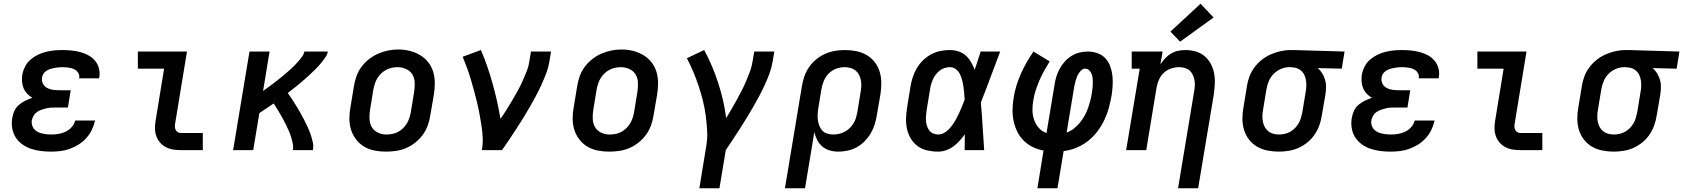

<svg xmlns="http://www.w3.org/2000/svg" viewBox="-20 -807 9047 1032"><path d="M254 8Q226 8 198.5 4.5Q171 1 146 -7.5Q121 -16 99.5 -31.5Q78 -47 64 -69Q50 -91 45.5 -118.5Q41 -146 46 -173Q49 -193 57.5 -211.5Q66 -230 82 -243.5Q98 -257 116.5 -266Q135 -275 154 -281Q139 -290 126.5 -303Q114 -316 107 -332.5Q100 -349 98.5 -368Q97 -387 100 -406Q104 -428 115 -449.5Q126 -471 144 -486.5Q162 -502 183.5 -512.5Q205 -523 227.5 -528.5Q250 -534 272 -536Q294 -538 316 -538Q341 -538 365 -535.5Q389 -533 411.5 -527Q434 -521 454.5 -510Q475 -499 490 -481.5Q505 -464 511.5 -441Q518 -418 514 -394Q514 -392 513.5 -390Q513 -388 512 -386H405Q405 -387 405.5 -387.5Q406 -388 406 -389Q408 -399 404 -408.5Q400 -418 393 -425Q386 -432 376.5 -436Q367 -440 357.5 -442Q348 -444 337.5 -445Q327 -446 316 -446Q306 -446 295 -445Q284 -444 273 -442Q262 -440 251 -436.5Q240 -433 230.5 -427Q221 -421 214 -411Q207 -401 206 -390Q203 -373 210.5 -358Q218 -343 232 -335Q246 -327 263 -324.5Q280 -322 297 -322H360L345 -229H282Q269 -229 256 -228.5Q243 -228 230 -225Q217 -222 204 -217.5Q191 -213 179.5 -205.5Q168 -198 161 -186Q154 -174 151 -161Q149 -148 152 -136Q155 -124 162.5 -114.5Q170 -105 181 -99Q192 -93 204 -90Q216 -87 228.5 -85.5Q241 -84 254 -84Q274 -84 293.5 -87Q313 -90 331.5 -98.5Q350 -107 364.5 -123Q379 -139 384 -159H491Q485 -133 473.5 -109Q462 -85 444 -65Q426 -45 403 -30.5Q380 -16 355 -7Q330 2 304.5 5Q279 8 254 8Z M952 0Q930 0 909 -3.5Q888 -7 870 -17Q852 -27 839 -42.5Q826 -58 819.5 -77.5Q813 -97 813 -119Q813 -141 817 -162L862 -438H721V-530H985L922 -147Q920 -138 920 -128.5Q920 -119 923.5 -110.5Q927 -102 935 -97Q943 -92 952 -92H1070V0Z M1233 0 1321 -530H1429L1394 -318Q1406 -327 1419 -336Q1432 -345 1444 -354.5Q1456 -364 1468.5 -373.5Q1481 -383 1493 -393Q1505 -403 1517 -413Q1529 -423 1540.5 -433.5Q1552 -444 1563 -455Q1574 -466 1584 -478Q1594 -490 1603.5 -502.5Q1613 -515 1616 -530H1742Q1740 -515 1731 -502Q1722 -489 1712.5 -476.5Q1703 -464 1692.5 -452.5Q1682 -441 1670.5 -430Q1659 -419 1647.5 -408Q1636 -397 1624.5 -387Q1613 -377 1601 -366.5Q1589 -356 1576.5 -346Q1564 -336 1551.5 -326.5Q1539 -317 1527 -307Q1539 -290 1550.5 -272.5Q1562 -255 1573 -237Q1584 -219 1594.5 -200.5Q1605 -182 1614.5 -163.5Q1624 -145 1633 -125.5Q1642 -106 1649 -86Q1656 -66 1661 -44Q1666 -22 1662 0H1554Q1557 -18 1553.5 -35.5Q1550 -53 1545 -69.5Q1540 -86 1533 -102Q1526 -118 1518.5 -133.5Q1511 -149 1503 -164Q1495 -179 1486.5 -193.5Q1478 -208 1469 -222.5Q1460 -237 1451 -251Q1432 -238 1412.5 -225Q1393 -212 1374 -199L1341 0Z M2054 8Q2023 8 1992.5 2Q1962 -4 1937 -19Q1912 -34 1894 -57.5Q1876 -81 1867 -109.5Q1858 -138 1858 -169.5Q1858 -201 1864 -232L1882 -342Q1886 -369 1895.5 -396Q1905 -423 1922 -446.5Q1939 -470 1962.5 -488.5Q1986 -507 2012.5 -518.5Q2039 -530 2066 -535.5Q2093 -541 2121 -541Q2153 -541 2182.5 -533.5Q2212 -526 2237.5 -511Q2263 -496 2281.5 -472.5Q2300 -449 2308.5 -420.5Q2317 -392 2317 -360.5Q2317 -329 2312 -298L2293 -188Q2289 -161 2279.5 -134Q2270 -107 2253 -83.5Q2236 -60 2213 -41.5Q2190 -23 2163.5 -11.5Q2137 0 2109 4Q2081 8 2054 8ZM2056 -84Q2072 -84 2088 -87Q2104 -90 2118.5 -97.5Q2133 -105 2145.5 -117Q2158 -129 2166.5 -143Q2175 -157 2180 -172Q2185 -187 2188 -203L2206 -313Q2210 -338 2209 -362.5Q2208 -387 2196.5 -406.5Q2185 -426 2163 -436Q2141 -446 2117 -446Q2101 -446 2085.5 -442.5Q2070 -439 2055.5 -431.5Q2041 -424 2029 -412.5Q2017 -401 2008.5 -387Q2000 -373 1995 -357.5Q1990 -342 1987 -327L1969 -217Q1965 -193 1966 -168.5Q1967 -144 1978 -124.5Q1989 -105 2010.5 -94.5Q2032 -84 2056 -84Q2056 -84 2056 -84Q2056 -84 2056 -84Z M2570 0Q2576 -33 2574.5 -66.5Q2573 -100 2568 -132Q2563 -164 2557 -196Q2551 -228 2543.5 -259Q2536 -290 2527.5 -321Q2519 -352 2510 -382.5Q2501 -413 2490 -443Q2479 -473 2467 -502L2565 -538Q2584 -494 2599.5 -448.5Q2615 -403 2628 -356.5Q2641 -310 2651.5 -263Q2662 -216 2670 -168Q2687 -192 2702.5 -217Q2718 -242 2733 -267Q2748 -292 2762 -317.5Q2776 -343 2788 -369.5Q2800 -396 2810.5 -422.5Q2821 -449 2825 -477L2834 -530H2942L2933 -477Q2928 -445 2916 -413.5Q2904 -382 2890 -351Q2876 -320 2860 -290.5Q2844 -261 2827 -231Q2810 -201 2792 -172Q2774 -143 2755 -114Q2736 -85 2717 -56.5Q2698 -28 2678 0Z M3254 8Q3223 8 3192.5 2Q3162 -4 3137 -19Q3112 -34 3094 -57.5Q3076 -81 3067 -109.5Q3058 -138 3058 -169.5Q3058 -201 3064 -232L3082 -342Q3086 -369 3095.5 -396Q3105 -423 3122 -446.5Q3139 -470 3162.5 -488.5Q3186 -507 3212.5 -518.5Q3239 -530 3266 -535.5Q3293 -541 3321 -541Q3353 -541 3382.5 -533.5Q3412 -526 3437.5 -511Q3463 -496 3481.5 -472.5Q3500 -449 3508.5 -420.5Q3517 -392 3517 -360.5Q3517 -329 3512 -298L3493 -188Q3489 -161 3479.5 -134Q3470 -107 3453 -83.5Q3436 -60 3413 -41.5Q3390 -23 3363.5 -11.5Q3337 0 3309 4Q3281 8 3254 8ZM3256 -84Q3272 -84 3288 -87Q3304 -90 3318.5 -97.5Q3333 -105 3345.5 -117Q3358 -129 3366.5 -143Q3375 -157 3380 -172Q3385 -187 3388 -203L3406 -313Q3410 -338 3409 -362.5Q3408 -387 3396.5 -406.5Q3385 -426 3363 -436Q3341 -446 3317 -446Q3301 -446 3285.5 -442.5Q3270 -439 3255.5 -431.5Q3241 -424 3229 -412.5Q3217 -401 3208.5 -387Q3200 -373 3195 -357.5Q3190 -342 3187 -327L3169 -217Q3165 -193 3166 -168.5Q3167 -144 3178 -124.5Q3189 -105 3210.5 -94.5Q3232 -84 3256 -84Q3256 -84 3256 -84Q3256 -84 3256 -84Z M3739 205 3775 -15Q3783 -58 3781 -100.5Q3779 -143 3773.5 -184.5Q3768 -226 3758 -266Q3748 -306 3735 -345Q3722 -384 3706.5 -421Q3691 -458 3672 -494L3765 -538Q3788 -496 3806.5 -452Q3825 -408 3840 -362Q3855 -316 3866 -269Q3877 -222 3883 -172Q3898 -197 3912.5 -221.5Q3927 -246 3940.5 -271Q3954 -296 3967 -321Q3980 -346 3991 -372Q4002 -398 4011.5 -424Q4021 -450 4025 -477L4034 -530H4142L4133 -477Q4128 -445 4116.5 -413.5Q4105 -382 4091 -351.5Q4077 -321 4061 -291Q4045 -261 4028 -231.5Q4011 -202 3993 -172.5Q3975 -143 3956.5 -114.5Q3938 -86 3919 -57Q3900 -28 3881 0L3847 205Z M4199 205 4290 -342Q4294 -369 4303 -395Q4312 -421 4328 -445Q4344 -469 4366.5 -487.5Q4389 -506 4415 -517.5Q4441 -529 4468 -533.5Q4495 -538 4522 -538Q4553 -538 4583 -532Q4613 -526 4638.5 -511Q4664 -496 4682 -472.5Q4700 -449 4708.5 -420.5Q4717 -392 4717 -360.5Q4717 -329 4712 -298L4693 -188Q4689 -163 4681.5 -138.5Q4674 -114 4660.5 -91Q4647 -68 4628 -48.5Q4609 -29 4585.5 -16Q4562 -3 4536.5 2.5Q4511 8 4486 8Q4462 8 4439.5 1.5Q4417 -5 4400 -19.5Q4383 -34 4372.5 -54.5Q4362 -75 4357 -97L4307 205ZM4458 -84Q4474 -84 4489.5 -87.5Q4505 -91 4519.5 -98.5Q4534 -106 4546 -117.5Q4558 -129 4567 -143Q4576 -157 4580.5 -172.5Q4585 -188 4588 -203L4606 -313Q4609 -329 4609.5 -345.5Q4610 -362 4607 -377Q4604 -392 4597 -405.5Q4590 -419 4578 -428.5Q4566 -438 4551 -442Q4536 -446 4520 -446Q4497 -446 4474 -437.5Q4451 -429 4434 -411.5Q4417 -394 4408 -372Q4399 -350 4395 -327L4379 -229Q4376 -212 4375 -195.5Q4374 -179 4376 -163Q4378 -147 4383.5 -132Q4389 -117 4399.5 -105.5Q4410 -94 4425.5 -89Q4441 -84 4458 -84Z M5022 8Q4993 8 4964 1.5Q4935 -5 4912.5 -21.5Q4890 -38 4875.5 -62.5Q4861 -87 4855 -114.5Q4849 -142 4850 -172Q4851 -202 4856 -232L4874 -342Q4878 -367 4886 -392Q4894 -417 4908 -440.5Q4922 -464 4941.5 -483Q4961 -502 4985 -515Q5009 -528 5034.5 -533Q5060 -538 5086 -538Q5110 -538 5132.5 -530.5Q5155 -523 5171.5 -508Q5188 -493 5199.5 -473Q5211 -453 5219 -432Q5227 -456 5235 -480.5Q5243 -505 5251 -530H5356Q5330 -462 5304.5 -393Q5279 -324 5252 -256Q5258 -192 5261.5 -128Q5265 -64 5270 0H5165Q5165 -21 5165.5 -42.5Q5166 -64 5166 -85Q5153 -67 5137.5 -50Q5122 -33 5103.5 -19.5Q5085 -6 5064 1Q5043 8 5022 8ZM5022 -84Q5042 -84 5060 -96Q5078 -108 5091 -124.5Q5104 -141 5114.5 -159Q5125 -177 5133.5 -195.5Q5142 -214 5150 -233Q5158 -252 5165 -271Q5164 -289 5162.5 -306.5Q5161 -324 5158.5 -341.5Q5156 -359 5151.5 -376.5Q5147 -394 5139.5 -409Q5132 -424 5118 -435Q5104 -446 5086 -446Q5072 -446 5057.5 -441.5Q5043 -437 5031.5 -428Q5020 -419 5010.5 -407Q5001 -395 4995 -381.5Q4989 -368 4985 -354.5Q4981 -341 4979 -327L4961 -217Q4959 -202 4957.5 -187.5Q4956 -173 4957 -159Q4958 -145 4962 -131.5Q4966 -118 4974 -107Q4982 -96 4995 -90Q5008 -84 5022 -84Z M5556 205 5589 2Q5559 -3 5531.5 -16.5Q5504 -30 5483 -50.5Q5462 -71 5448.5 -98Q5435 -125 5428.5 -155Q5422 -185 5422.5 -217Q5423 -249 5428 -280Q5433 -313 5443 -345.5Q5453 -378 5466.5 -409Q5480 -440 5497.5 -470.5Q5515 -501 5535 -530L5622 -477Q5607 -453 5592.5 -427Q5578 -401 5567 -375Q5556 -349 5547 -322Q5538 -295 5534 -267Q5529 -241 5529.5 -214Q5530 -187 5538.5 -162.5Q5547 -138 5564 -119Q5581 -100 5605 -92L5648 -350Q5651 -372 5657.5 -394Q5664 -416 5675.5 -437Q5687 -458 5703 -476Q5719 -494 5739.5 -506.5Q5760 -519 5782.5 -524.5Q5805 -530 5828 -530Q5854 -530 5879 -521Q5904 -512 5921 -494Q5938 -476 5947 -452Q5956 -428 5959 -402Q5962 -376 5960.5 -348.5Q5959 -321 5955 -295Q5949 -261 5940 -227.5Q5931 -194 5915.5 -161.5Q5900 -129 5878 -100Q5856 -71 5827 -48.5Q5798 -26 5764.5 -12.5Q5731 1 5697 5L5664 205ZM5713 -94Q5734 -102 5752.5 -116.5Q5771 -131 5785 -148.5Q5799 -166 5810 -185.5Q5821 -205 5828 -225.5Q5835 -246 5840.5 -267Q5846 -288 5849 -309Q5851 -322 5852.5 -335Q5854 -348 5854 -360.5Q5854 -373 5853 -385.5Q5852 -398 5847.5 -409.5Q5843 -421 5834 -429.5Q5825 -438 5812 -438Q5802 -438 5793.5 -430.5Q5785 -423 5779 -414Q5773 -405 5769 -395Q5765 -385 5762 -375Q5759 -365 5757 -355Q5755 -345 5753 -335Z M6312 205 6398 -313Q6401 -329 6402 -344.5Q6403 -360 6400.5 -375Q6398 -390 6391.5 -404Q6385 -418 6374.5 -427.5Q6364 -437 6349 -441.5Q6334 -446 6318 -446Q6297 -446 6275.5 -439Q6254 -432 6237 -417Q6220 -402 6210.5 -381Q6201 -360 6197 -339L6141 0H6033L6106 -438H6063V-530H6229L6217 -460Q6228 -478 6242.5 -493.5Q6257 -509 6275 -519.5Q6293 -530 6313 -534Q6333 -538 6352 -538Q6381 -538 6408 -530Q6435 -522 6455.5 -504.5Q6476 -487 6488.5 -463Q6501 -439 6506 -412Q6511 -385 6509.5 -356Q6508 -327 6504 -298L6420 205ZM6323 -583 6271 -637 6433 -787 6503 -713Z M6854 8Q6823 8 6792.5 2Q6762 -4 6736.5 -19Q6711 -34 6693 -57.5Q6675 -81 6666.5 -109.5Q6658 -138 6658 -169.5Q6658 -201 6664 -232L6682 -342Q6686 -369 6695.5 -395Q6705 -421 6722 -444Q6739 -467 6761.5 -485Q6784 -503 6810 -514.5Q6836 -526 6863 -532Q6890 -538 6916 -538Q6920 -538 6924.5 -538Q6929 -538 6933 -538L7207 -530L7192 -438L7063 -441Q7077 -429 7087 -412.5Q7097 -396 7102.5 -377.5Q7108 -359 7107.5 -338.5Q7107 -318 7104 -298L7085 -188Q7081 -161 7072 -135Q7063 -109 7047 -85Q7031 -61 7008.5 -42.5Q6986 -24 6960.5 -12.5Q6935 -1 6907.5 3.5Q6880 8 6854 8ZM6855 -84Q6870 -84 6885.5 -87.5Q6901 -91 6915 -99Q6929 -107 6940.5 -118.5Q6952 -130 6960 -144Q6968 -158 6972.5 -173Q6977 -188 6980 -203L6998 -313Q7001 -328 7001.5 -343.5Q7002 -359 7000 -373Q6998 -387 6992.5 -400.5Q6987 -414 6977 -424Q6967 -434 6953.5 -439.5Q6940 -445 6925 -445L6918 -446Q6916 -446 6914 -446Q6912 -446 6910 -446Q6887 -446 6865 -436.5Q6843 -427 6826 -410Q6809 -393 6800 -371Q6791 -349 6787 -327L6769 -217Q6766 -201 6765.5 -184.5Q6765 -168 6768 -153Q6771 -138 6778 -124.5Q6785 -111 6797 -101.5Q6809 -92 6824 -88Q6839 -84 6855 -84Z M7454 8Q7426 8 7398.5 4.5Q7371 1 7346 -7.5Q7321 -16 7299.5 -31.5Q7278 -47 7264 -69Q7250 -91 7245.5 -118.5Q7241 -146 7246 -173Q7249 -193 7257.5 -211.5Q7266 -230 7282 -243.5Q7298 -257 7316.5 -266Q7335 -275 7354 -281Q7339 -290 7326.5 -303Q7314 -316 7307 -332.5Q7300 -349 7298.5 -368Q7297 -387 7300 -406Q7304 -428 7315 -449.5Q7326 -471 7344 -486.5Q7362 -502 7383.5 -512.5Q7405 -523 7427.5 -528.5Q7450 -534 7472 -536Q7494 -538 7516 -538Q7541 -538 7565 -535.5Q7589 -533 7611.5 -527Q7634 -521 7654.5 -510Q7675 -499 7690 -481.5Q7705 -464 7711.5 -441Q7718 -418 7714 -394Q7714 -392 7713.5 -390Q7713 -388 7712 -386H7605Q7605 -387 7605.5 -387.5Q7606 -388 7606 -389Q7608 -399 7604 -408.5Q7600 -418 7593 -425Q7586 -432 7576.5 -436Q7567 -440 7557.5 -442Q7548 -444 7537.5 -445Q7527 -446 7516 -446Q7506 -446 7495 -445Q7484 -444 7473 -442Q7462 -440 7451 -436.5Q7440 -433 7430.5 -427Q7421 -421 7414 -411Q7407 -401 7406 -390Q7403 -373 7410.5 -358Q7418 -343 7432 -335Q7446 -327 7463 -324.5Q7480 -322 7497 -322H7560L7545 -229H7482Q7469 -229 7456 -228.5Q7443 -228 7430 -225Q7417 -222 7404 -217.5Q7391 -213 7379.5 -205.5Q7368 -198 7361 -186Q7354 -174 7351 -161Q7349 -148 7352 -136Q7355 -124 7362.5 -114.5Q7370 -105 7381 -99Q7392 -93 7404 -90Q7416 -87 7428.5 -85.5Q7441 -84 7454 -84Q7474 -84 7493.5 -87Q7513 -90 7531.5 -98.5Q7550 -107 7564.5 -123Q7579 -139 7584 -159H7691Q7685 -133 7673.5 -109Q7662 -85 7644 -65Q7626 -45 7603 -30.5Q7580 -16 7555 -7Q7530 2 7504.5 5Q7479 8 7454 8Z M8152 0Q8130 0 8109 -3.5Q8088 -7 8070 -17Q8052 -27 8039 -42.5Q8026 -58 8019.5 -77.5Q8013 -97 8013 -119Q8013 -141 8017 -162L8062 -438H7921V-530H8185L8122 -147Q8120 -138 8120 -128.5Q8120 -119 8123.5 -110.5Q8127 -102 8135 -97Q8143 -92 8152 -92H8270V0Z M8654 8Q8623 8 8592.5 2Q8562 -4 8536.5 -19Q8511 -34 8493 -57.5Q8475 -81 8466.5 -109.5Q8458 -138 8458 -169.5Q8458 -201 8464 -232L8482 -342Q8486 -369 8495.5 -395Q8505 -421 8522 -444Q8539 -467 8561.5 -485Q8584 -503 8610 -514.5Q8636 -526 8663 -532Q8690 -538 8716 -538Q8720 -538 8724.5 -538Q8729 -538 8733 -538L9007 -530L8992 -438L8863 -441Q8877 -429 8887 -412.5Q8897 -396 8902.5 -377.5Q8908 -359 8907.5 -338.5Q8907 -318 8904 -298L8885 -188Q8881 -161 8872 -135Q8863 -109 8847 -85Q8831 -61 8808.5 -42.5Q8786 -24 8760.5 -12.5Q8735 -1 8707.5 3.5Q8680 8 8654 8ZM8655 -84Q8670 -84 8685.5 -87.5Q8701 -91 8715 -99Q8729 -107 8740.5 -118.5Q8752 -130 8760 -144Q8768 -158 8772.5 -173Q8777 -188 8780 -203L8798 -313Q8801 -328 8801.5 -343.5Q8802 -359 8800 -373Q8798 -387 8792.5 -400.5Q8787 -414 8777 -424Q8767 -434 8753.5 -439.5Q8740 -445 8725 -445L8718 -446Q8716 -446 8714 -446Q8712 -446 8710 -446Q8687 -446 8665 -436.5Q8643 -427 8626 -410Q8609 -393 8600 -371Q8591 -349 8587 -327L8569 -217Q8566 -201 8565.5 -184.5Q8565 -168 8568 -153Q8571 -138 8578 -124.5Q8585 -111 8597 -101.5Q8609 -92 8624 -88Q8639 -84 8655 -84Z"/></svg>

Font: Iosevka Curly Slab SmBdExObl
Style: Regular
Weight: 600
Width: 7
Italic angle: -9°
Monospace: yes
Designer: Belleve Invis
Foundry: Belleve Invis
Version: Version 11.1.0; ttfautohint (v1.8.3)